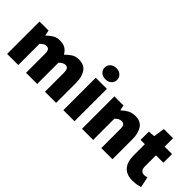

<svg xmlns="http://www.w3.org/2000/svg" viewBox="21 -1409 2096 2096"><g transform="rotate(45 1069.0 -361.0)"><path d="M58 0V-500H198L210 -439H214Q244 -468 278.5 -490Q313 -512 364 -512Q415 -512 448.5 -491.5Q482 -471 502 -432Q533 -464 569 -488Q605 -512 656 -512Q738 -512 776 -456.5Q814 -401 814 -308V0H642V-286Q642 -334 630 -350Q618 -366 592 -366Q560 -366 522 -328V0H350V-286Q350 -334 338 -350Q326 -366 300 -366Q268 -366 230 -328V0Z M926 0V-500H1098V0ZM1012 -562Q970 -562 943 -586Q916 -610 916 -648Q916 -686 943 -710Q970 -734 1012 -734Q1054 -734 1081 -710Q1108 -686 1108 -648Q1108 -610 1081 -586Q1054 -562 1012 -562Z M1214 0V-500H1354L1366 -440H1370Q1400 -469 1438.5 -490.5Q1477 -512 1528 -512Q1610 -512 1647 -456.5Q1684 -401 1684 -308V0H1512V-286Q1512 -334 1500 -350Q1488 -366 1462 -366Q1438 -366 1422 -356Q1406 -346 1386 -328V0Z M2002 12Q1953 12 1918.5 -2.5Q1884 -17 1861.5 -44Q1839 -71 1828.5 -108.5Q1818 -146 1818 -192V-366H1752V-494L1828 -500L1848 -630H1990V-500H2104V-366H1990V-195Q1990 -153 2008 -137.5Q2026 -122 2050 -122Q2062 -122 2073.5 -124.5Q2085 -127 2094 -130L2120 -6Q2100 0 2072 6Q2044 12 2002 12Z"/></g></svg>

Font: TypoPRO Source Sans Pro
Style: Regular
Weight: 900
Designer: Paul D. Hunt
Foundry: Adobe Systems Incorporated
Version: Version 2.020;PS 2.000;hotconv 1.0.86;makeotf.lib2.5.63406